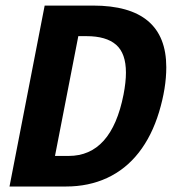

<svg xmlns="http://www.w3.org/2000/svg" viewBox="-20 -679 640 699"><path d="M220.2 0H14.6L142.6 -658.7H318.8Q585.4 -658.7 585.4 -434.1Q585.4 -358.4 559.1 -271.2Q532.7 -184.1 485.1 -123.3Q437.5 -62.5 370.1 -31.2Q302.7 0 220.2 0ZM438.5 -414.6Q438.5 -484.9 402.6 -516.1Q366.7 -547.4 294.9 -547.4H265.1L180.2 -111.3H230Q385.7 -111.3 429.7 -334.5Q438.5 -379.9 438.5 -414.6Z"/></svg>

Font: Cousine
Style: Bold Italic
Weight: 700
Italic angle: -12°
Monospace: yes
Designer: Steve Matteson
Foundry: Ascender Corporation
Version: Version 1.20